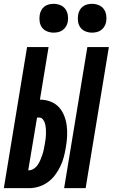

<svg xmlns="http://www.w3.org/2000/svg" viewBox="-39 -980 587 1000"><path d="M295 0 416 -735H528L407 0ZM-19 0 102 -735H214L169 -461Q198 -461 224 -451Q250 -441 267.5 -422Q285 -403 295 -378Q305 -353 308.5 -325.5Q312 -298 310.5 -269.5Q309 -241 304 -213Q300 -188 293.5 -163Q287 -138 275.5 -114Q264 -90 247.5 -68Q231 -46 209 -30.5Q187 -15 162 -7.5Q137 0 112 0ZM108 -93H111Q125 -93 137.5 -101.5Q150 -110 158 -122Q166 -134 171.5 -147.5Q177 -161 181.5 -174Q186 -187 189 -201Q192 -215 194 -228Q197 -242 198.5 -255.5Q200 -269 200.5 -282.5Q201 -296 200 -309Q199 -322 196 -334.5Q193 -347 185 -357.5Q177 -368 164 -368H154ZM440 -810Q423 -810 406.5 -816.5Q390 -823 380 -836.5Q370 -850 367.5 -867.5Q365 -885 368 -903Q370 -915 376 -926.5Q382 -938 392.5 -946Q403 -954 415.5 -957Q428 -960 441 -960Q458 -960 474.5 -953.5Q491 -947 501 -933.5Q511 -920 514 -902.5Q517 -885 514 -867Q512 -855 505.5 -843.5Q499 -832 488.5 -824Q478 -816 465.5 -813Q453 -810 440 -810ZM240 -810Q223 -810 206.5 -816.5Q190 -823 180 -836.5Q170 -850 167.5 -867.5Q165 -885 168 -903Q170 -915 176 -926.5Q182 -938 192.5 -946Q203 -954 215.5 -957Q228 -960 241 -960Q258 -960 274.5 -953.5Q291 -947 301 -933.5Q311 -920 314 -902.5Q317 -885 314 -867Q312 -855 305.5 -843.5Q299 -832 288.5 -824Q278 -816 265.5 -813Q253 -810 240 -810Z"/></svg>

Font: Iosevka Heavy Oblique
Style: Regular
Weight: 900
Italic angle: -9°
Monospace: yes
Designer: Belleve Invis
Foundry: Belleve Invis
Version: Version 32.5.0; ttfautohint (v1.8.4)